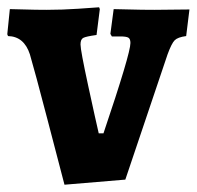

<svg xmlns="http://www.w3.org/2000/svg" viewBox="-32 -493 540 527"><path d="M50 -344Q34 -393 -10 -394L-12 -399L-5 -468Q6 -468 35.5 -467Q65 -466 96 -466Q139 -466 183 -469Q227 -472 240 -473L242 -468L233 -397Q204 -393 196.5 -389Q189 -385 189 -371Q189 -355 210 -258Q231 -161 239 -127H252Q326 -346 326 -375Q326 -386 320.5 -389.5Q315 -393 298 -393H275L271 -400L280 -468Q291 -468 323.5 -467Q356 -466 392 -466L488 -467L479 -394Q456 -391 447.5 -382.5Q439 -374 428 -344L312 0L145 14Q133 -32 98 -166Q63 -300 50 -344Z"/></svg>

Font: Alegreya ExtraBold
Style: Regular
Weight: 800
Designer: Juan Pablo del Peral
Foundry: Huerta Tipografica
Version: Version 2.007; ttfautohint (v1.6)